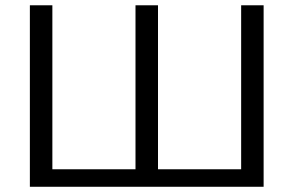

<svg xmlns="http://www.w3.org/2000/svg" viewBox="-20 -714 1123 734"><path d="M94.2 0V-693.8H180.2V-66.9H498V-693.8H584V-66.9H901.9V-693.8H987.8V0Z"/></svg>

Font: CMU Sans Serif
Style: Medium
Weight: 500
Version: Version 0.7.0